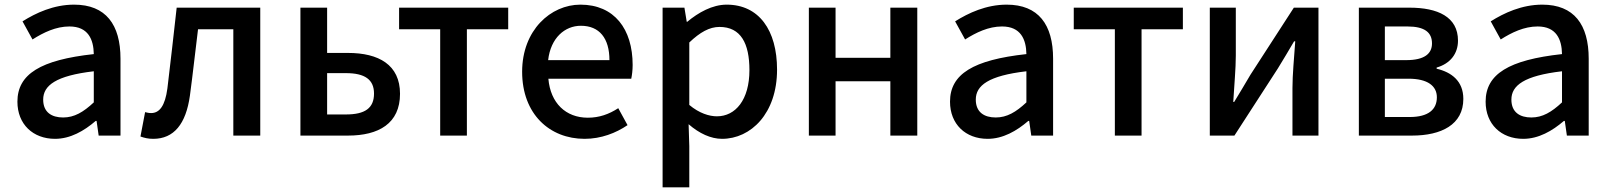

<svg xmlns="http://www.w3.org/2000/svg" viewBox="-20 -584 6939 827"><path d="M217 14C283 14 342 -20 392 -63H396L405 0H499V-331C499 -478 436 -564 299 -564C211 -564 134 -528 77 -492L120 -414C167 -444 221 -470 279 -470C360 -470 383 -414 384 -351C155 -326 55 -265 55 -146C55 -49 122 14 217 14ZM252 -78C203 -78 166 -100 166 -155C166 -216 221 -258 384 -277V-143C339 -101 300 -78 252 -78Z M640 14C729 14 781 -50 798 -172C811 -268 821 -363 833 -458H985V0H1101V-551H741C728 -435 715 -318 701 -203C691 -128 667 -97 631 -97C621 -97 613 -99 605 -101L585 4C602 10 618 14 640 14Z M1274 0H1479C1611 0 1703 -52 1703 -180C1703 -305 1611 -356 1479 -356H1389V-551H1274ZM1389 -91V-269H1470C1552 -269 1591 -241 1591 -181C1591 -118 1552 -91 1470 -91Z M1876 0H1991V-458H2169V-551H1699V-458H1876Z M2498 14C2569 14 2633 -11 2683 -45L2643 -118C2603 -92 2561 -77 2512 -77C2417 -77 2351 -140 2342 -245H2699C2702 -259 2705 -281 2705 -304C2705 -459 2626 -564 2480 -564C2352 -564 2229 -454 2229 -275C2229 -93 2347 14 2498 14ZM2341 -325C2352 -421 2413 -473 2482 -473C2562 -473 2605 -419 2605 -325Z M2834 223H2949V45L2946 -49C2992 -9 3042 14 3090 14C3214 14 3327 -95 3327 -284C3327 -454 3249 -564 3110 -564C3048 -564 2988 -530 2940 -490H2938L2928 -551H2834ZM3068 -83C3035 -83 2992 -96 2949 -132V-401C2995 -445 3036 -468 3079 -468C3171 -468 3208 -397 3208 -282C3208 -154 3148 -83 3068 -83Z M3464 0H3579V-234H3815V0H3931V-551H3815V-335H3579V-551H3464Z M4234 14C4300 14 4359 -20 4409 -63H4413L4422 0H4516V-331C4516 -478 4453 -564 4316 -564C4228 -564 4151 -528 4094 -492L4137 -414C4184 -444 4238 -470 4296 -470C4377 -470 4400 -414 4401 -351C4172 -326 4072 -265 4072 -146C4072 -49 4139 14 4234 14ZM4269 -78C4220 -78 4183 -100 4183 -155C4183 -216 4238 -258 4401 -277V-143C4356 -101 4317 -78 4269 -78Z M4782 0H4897V-458H5075V-551H4605V-458H4782Z M5191 0H5297L5484 -289C5504 -321 5534 -372 5554 -406H5559C5554 -335 5547 -262 5547 -205V0H5659V-551H5553L5366 -262C5347 -229 5316 -178 5296 -145H5292C5296 -215 5303 -288 5303 -345V-551H5191Z M5833 0H6062C6188 0 6283 -47 6283 -158C6283 -235 6232 -273 6168 -288V-293C6227 -310 6260 -353 6260 -409C6260 -512 6172 -551 6051 -551H5833ZM5945 -325V-470H6042C6117 -470 6148 -444 6148 -397C6148 -353 6116 -325 6037 -325ZM5945 -80V-245H6047C6129 -245 6169 -214 6169 -165C6169 -112 6132 -80 6052 -80Z M6541 14C6607 14 6666 -20 6716 -63H6720L6729 0H6823V-331C6823 -478 6760 -564 6623 -564C6535 -564 6458 -528 6401 -492L6444 -414C6491 -444 6545 -470 6603 -470C6684 -470 6707 -414 6708 -351C6479 -326 6379 -265 6379 -146C6379 -49 6446 14 6541 14ZM6576 -78C6527 -78 6490 -100 6490 -155C6490 -216 6545 -258 6708 -277V-143C6663 -101 6624 -78 6576 -78Z"/></svg>

Font: Noto Sans CJK TC Medium
Style: Regular
Weight: 500
Designer: Ryoko NISHIZUKA 西塚涼子 (kana, bopomofo & ideographs); Paul D. Hunt (Latin, Greek & Cyrillic); Sandoll Communications 산돌커뮤니
Foundry: Adobe
Version: Version 2.004;hotconv 1.0.118;makeotfexe 2.5.65603